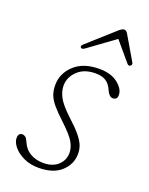

<svg xmlns="http://www.w3.org/2000/svg" viewBox="-124 -693 593 765"><g transform="rotate(20 173.0 -310.0)"><path d="M146.5 -17Q186 -17 208.8 -38.2Q231.5 -59.5 231.5 -90Q231.5 -112.5 218.5 -135.2Q205.5 -158 164.5 -196.5Q133 -225.5 115.8 -246Q98.5 -266.5 92 -284.8Q85.5 -303 85.5 -325Q85.5 -375 123.8 -410.5Q162 -446 229.5 -446Q279 -446 308.2 -423Q337.5 -400 337.5 -374Q337.5 -354 318.5 -354Q303.5 -354 292.5 -378.5Q283 -401.5 266.2 -412.8Q249.5 -424 221.5 -424Q173.5 -424 145.5 -397.2Q117.5 -370.5 117.5 -334.5Q117.5 -311 131 -285.5Q144.5 -260 185 -222.5Q218.5 -192 235.5 -171Q252.5 -150 258.8 -133.2Q265 -116.5 265 -99Q265 -54.5 231.2 -23.5Q197.5 7.5 135 7.5Q99.5 7.5 72 -5.5Q44.5 -18.5 28.8 -37.5Q13 -56.5 13 -74Q13 -96 30.5 -96Q37.5 -96 43.5 -91.2Q49.5 -86.5 54.5 -74.5Q67 -44.5 91.2 -30.8Q115.5 -17 146.5 -17ZM148.5 -503.5Q136.5 -494.5 131 -500Q125.5 -505.5 134 -514L249 -617Q261 -627 268.5 -627Q277.5 -627 283.5 -617L344 -514Q348.5 -505 340 -500Q333.5 -496 327 -503.5L259 -584Z"/></g></svg>

Font: Fraunces 72pt SuperSoft Thin
Style: Italic
Weight: 100
Italic angle: -16°
Version: Version 1.000;[b76b70a41]